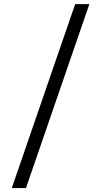

<svg xmlns="http://www.w3.org/2000/svg" viewBox="-20 -821 494 938"><path d="M416.5 -800.8 106.9 97.7H37.6L347.2 -800.8Z"/></svg>

Font: Giphurs Light
Style: Regular
Weight: 300
Version: Version 0.920; ttfautohint (v1.8.4.7-5d5b)